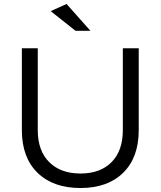

<svg xmlns="http://www.w3.org/2000/svg" viewBox="-20 -943 808 966"><path d="M385 3Q247 3 168.5 -74Q90 -151 90 -288V-700H170V-288Q170 -185 227.5 -127.5Q285 -70 385 -70Q485 -70 541.5 -127.5Q598 -185 598 -288V-700H678V-288Q678 -151 600 -74Q522 3 385 3ZM360 -788 235 -887 315 -923 435 -788Z"/></svg>

Font: Kalaa
Style: Regular
Weight: 400
Version: Version 1.20 June 5, 2016